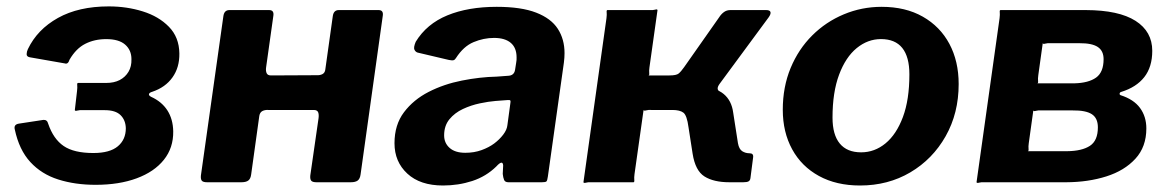

<svg xmlns="http://www.w3.org/2000/svg" viewBox="-20 -561 3604 591"><path d="M274.2 7.9Q210.9 7.9 159.4 -8.5Q107.8 -24.8 73.4 -62.2Q38.9 -99.7 25.6 -162.2Q21.3 -177.9 38.5 -180.5L113.8 -192Q125.3 -192.6 128.3 -180.2Q144.3 -133.2 175.9 -111.6Q207.5 -90 267.3 -90Q318.1 -90 342.7 -110.7Q367.3 -131.3 367.3 -166.3Q366.6 -191.2 351.2 -206.5Q335.7 -221.9 302.7 -221.9H235.9Q224.8 -222.6 218 -220.6Q211.3 -218.6 210.3 -221.9L217.1 -280.7Q218.5 -292.1 217.7 -298.9Q217 -305.7 220.2 -305.7H307Q331.1 -305.7 348.4 -314.6Q365.7 -323.6 375.5 -340Q385.3 -356.4 384.6 -378.9Q384.6 -406.8 365.2 -423.7Q345.9 -440.6 307.1 -440.6Q270.8 -440.6 242.4 -426.1Q214 -411.7 194.1 -377.4Q189.5 -362.3 179.5 -365.8L71.6 -384.7Q61.7 -386.7 62 -394.5Q62.2 -402.4 65.9 -409.9Q94.8 -470.3 158.4 -505.8Q222.1 -541.3 314.8 -541.3Q370.3 -541.3 419.5 -525.9Q468.7 -510.6 500 -478.5Q531.4 -446.4 532.1 -396.6Q532.8 -353.6 510.9 -322.8Q489.1 -292 448.4 -278.4Q440.2 -276.1 438.7 -271.7Q437.1 -267.3 444.9 -263.1Q477.7 -248.3 495.1 -221.4Q512.5 -194.4 513.2 -156.9Q514 -106.1 484.4 -69.1Q454.8 -32.1 400.6 -12.1Q346.5 7.9 274.2 7.9Z M617.6 0Q604.9 0 601.1 -4.9Q597.4 -9.7 598.4 -20.7L667.5 -510.7Q669.9 -530 686.1 -530H808.5Q823.9 -530 821.5 -512.9L799.1 -353.7Q797.6 -343.3 800.6 -336.1Q803.6 -328.8 814.1 -328.8L953.7 -329.5Q965.1 -328.8 972.8 -333Q980.4 -337.2 981.4 -347.6L1004.3 -510.7Q1006.7 -530 1022.8 -530H1145.3Q1160.7 -530 1158.3 -512.9L1089.9 -24.1Q1088.1 -10.7 1081.2 -5.4Q1074.2 0 1059.8 0H954.4Q941.7 0 937.9 -4.9Q934.1 -9.7 935.1 -20.7L960.6 -197.6Q962 -209 959.2 -215.7Q956.3 -222.5 945.6 -222.5H805.9Q795.5 -223.2 787.7 -219.2Q780 -215.1 778.2 -204.4L753.1 -24.1Q751.4 -10.7 744.4 -5.4Q737.4 0 723 0Z M1507.7 -48.6Q1476.4 -17.9 1433.7 -3.9Q1390.9 10 1343.8 10Q1273.2 10 1233.8 -26.6Q1194.3 -63.1 1194.3 -120.1Q1194.3 -176.8 1223.5 -215.5Q1252.7 -254.2 1299.6 -278.2Q1346.4 -302.1 1401.7 -313Q1457 -324 1508.4 -325.1L1543.8 -327.7Q1562.8 -328.3 1565.5 -346.5L1568.8 -367.6Q1569.8 -372.1 1570 -376.4Q1570.1 -380.6 1570.1 -384.4Q1570.1 -413.9 1552.2 -429.1Q1534.3 -444.3 1500.7 -444.3Q1468.6 -444.3 1437.7 -431.3Q1406.7 -418.4 1383.5 -382.3Q1380.5 -377.2 1376.4 -375.8Q1372.3 -374.4 1362.1 -376.4L1265.3 -399.2Q1259 -401.2 1255.7 -408Q1252.3 -414.7 1259.6 -432.3Q1293.3 -487.6 1357.2 -513.8Q1421.1 -540 1509 -540Q1584.5 -540 1630.4 -522.1Q1676.3 -504.3 1697 -472.3Q1717.7 -440.3 1717.7 -397.4Q1717.7 -390.4 1717.2 -383.3Q1716.7 -376.1 1715.7 -368.1L1666.4 -17.6Q1664.7 -5.1 1662 -2.6Q1659.3 0 1647.9 0H1545.1Q1534.7 0 1531.7 -7.1Q1528.7 -14.3 1527.5 -25.7L1528.8 -51.8Q1527.4 -70.3 1507.7 -48.6ZM1550.6 -240.6Q1552.3 -249.3 1550.8 -251.6Q1549.4 -253.9 1541 -252.9L1505.1 -250.2Q1484.4 -248.6 1457.2 -242.9Q1430 -237.2 1404.9 -225.5Q1379.7 -213.7 1363.4 -193.9Q1347.1 -174 1347.1 -144.4Q1347.1 -120.6 1364 -105.7Q1380.9 -90.7 1412.3 -90.7Q1439.7 -90.7 1462.4 -99Q1485.1 -107.3 1501.2 -119.3Q1517.5 -131.6 1528.9 -146.5Q1540.3 -161.4 1541.8 -175.6Z M1775.9 0 1846.8 -505Q1848.2 -516.4 1847.4 -523.2Q1846.6 -530 1849.9 -530H1979Q1990.4 -529.3 1996.7 -531.3Q2002.9 -533.3 2003.9 -530L1979.1 -353.7Q1977.6 -343.3 1978.4 -336.1Q1979.2 -328.8 1975.9 -328.8H2075.7L2133.4 -294.7Q2183.5 -291.9 2207.7 -271.6Q2231.9 -251.4 2236.8 -214.8L2251.5 -120.3Q2254.8 -101.9 2264.8 -95.5Q2274.8 -89.2 2287.3 -89.2Q2300 -89.2 2298.2 -76.5L2290 -13.1Q2289.3 -5.9 2284.4 -2.9Q2279.6 0 2268 0H2225.2Q2176.7 0 2148.4 -17.9Q2120.2 -35.7 2112 -87.7L2099.3 -169.4Q2094.5 -205.9 2083.6 -214.2Q2072.7 -222.5 2049.5 -222.5H1985.9Q1975.5 -223.2 1968.7 -221.2Q1962 -219.2 1961 -222.5L1933.1 -25Q1931.7 -14.6 1932.4 -7.3Q1933.2 0 1929.9 0H1800.9Q1790.5 -0.7 1783.7 1.3Q1776.9 3.3 1775.9 0ZM2041.6 -267.5 2040.8 -328.8Q2061.8 -328.8 2069 -334.7Q2076.2 -340.6 2085.7 -354.1L2193.3 -507.3Q2199.9 -517.7 2208.5 -523.9Q2217 -530 2228.1 -530H2338.2Q2349.6 -530 2351.6 -524.1Q2353.5 -518.3 2346.2 -507.9L2195.2 -303.1Q2182.9 -286.4 2195.2 -279.3Z M2627.3 10Q2554.4 10 2500.9 -19.3Q2447.3 -48.6 2418.4 -101.4Q2389.5 -154.3 2389.5 -223.1Q2389.5 -293.4 2413.6 -351.6Q2437.8 -409.8 2480 -451.8Q2522.2 -493.9 2577.4 -516.9Q2632.6 -540 2693.7 -540Q2767.3 -540 2820.5 -509.7Q2873.8 -479.4 2902.4 -425.9Q2930.9 -372.4 2930.9 -302.3Q2930.9 -212.6 2890.8 -141.7Q2850.7 -70.9 2782 -30.4Q2713.4 10 2627.3 10ZM2630.6 -92.1Q2672.2 -92.1 2705.7 -119.7Q2739.3 -147.3 2759.3 -200.8Q2779.2 -254.2 2779.2 -332.1Q2779.2 -386 2757.3 -413.4Q2735.4 -440.7 2691.7 -440.7Q2651.1 -440.7 2617.1 -413Q2583.1 -385.2 2562.9 -331.3Q2542.6 -277.3 2542.6 -199Q2542.6 -146.1 2565 -119.1Q2587.3 -92.1 2630.6 -92.1Z M2985.9 0 3056.8 -505Q3058.2 -516.4 3057.4 -523.2Q3056.6 -530 3059.9 -530H3322.4Q3423.9 -529.7 3475.4 -496.8Q3526.8 -463.9 3526.8 -404.6Q3526.8 -355 3502.3 -323.7Q3477.7 -292.4 3431.3 -278.1Q3427.3 -277.1 3426.4 -273.4Q3425.6 -269.7 3429.3 -268Q3469.8 -255.1 3489.2 -228.6Q3508.6 -202 3508.6 -165.7Q3508.6 -109 3474.9 -72.4Q3441.3 -35.7 3385.4 -18Q3329.5 -0.3 3262.5 0H3010.9Q3000.5 -0.7 2993.7 1.3Q2986.9 3.3 2985.9 0ZM3264.9 -95.6Q3310.4 -96.1 3334.9 -112.1Q3359.4 -128.1 3359.4 -169.1Q3359.4 -197.3 3340.8 -209.5Q3322.1 -221.6 3281.9 -221.1H3185.7Q3175.2 -221.8 3168.5 -219.8Q3161.7 -217.8 3160.7 -221.1L3146.7 -120.5Q3145.2 -110.1 3146 -102.8Q3146.8 -95.6 3143.5 -95.6ZM3287.7 -304.5Q3330.7 -305.7 3353.8 -322.1Q3377 -338.6 3377 -378.9Q3377 -404.5 3359.1 -416.4Q3341.2 -428.3 3302.7 -428H3214.7Q3204.3 -428.7 3197.5 -426.7Q3190.7 -424.7 3189.7 -428L3176 -329.5Q3174.5 -319.1 3175.3 -311.8Q3176.1 -304.5 3172.8 -304.5Z"/></svg>

Font: Libre Franklin Thin
Style: Italic
Weight: 100
Italic angle: -8°
Designer: Pablo Impallari, Rodrigo Fuenzalida, Nhung Nguyen
Foundry: Impallari Type
Version: Version 3.000